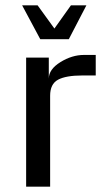

<svg xmlns="http://www.w3.org/2000/svg" viewBox="-20 -700 391 720"><path d="M339 -417H289Q227 -417 197.5 -401Q168 -385 168 -341V0H78V-484H163V-405Q163 -440 206.5 -467Q250 -494 295 -494H339ZM131 -553 63 -680H121L184 -593L246 -680H304L238 -553Z"/></svg>

Font: Play
Style: Regular
Weight: 400
Designer: Jonas Hecksher
Foundry: Jonas Hecksher, Playtypeª, e-types AS
Version: Version 1.002